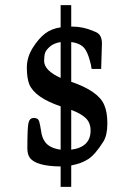

<svg xmlns="http://www.w3.org/2000/svg" viewBox="-20 -628 520 744"><path d="M375 -459 372 -361H335Q334 -374 326.5 -399Q319 -424 310 -437Q295 -460 256 -465V-311Q362 -275 384 -221Q396 -194 396 -149.5Q396 -105 381 -80Q349 -29 322 -11.5Q295 6 256 13V96H215V17Q116 16 94 -19Q86 -32 86 -53Q86 -134 90.5 -152.5Q95 -171 111.5 -171Q128 -171 132 -157Q136 -143 139.5 -118.5Q143 -94 154 -79Q171 -54 215 -48V-216Q117 -249 94 -300Q84 -325 84 -365.5Q84 -406 106.5 -442Q129 -478 154 -497.5Q179 -517 215 -522V-608H256V-525H259Q302 -525 341 -508Q352 -504 358 -500Q375 -489 375 -459ZM151 -392Q151 -355 215 -326V-465Q189 -461 173.5 -447.5Q158 -434 154.5 -422.5Q151 -411 151 -392ZM256 -48Q331 -58 331 -122Q331 -153 311.5 -171Q292 -189 256 -202Z"/></svg>

Font: Prociono
Style: Regular
Weight: 400
Designer: Barry Schwartz
Foundry: The Crud Factory
Version: Version 2.301